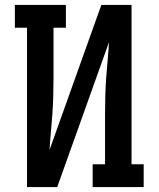

<svg xmlns="http://www.w3.org/2000/svg" viewBox="-20 -755 640 775"><path d="M89 0V-643H40V-735H246V-643H196V-441Q196 -405 195 -368.5Q194 -332 191.5 -295.5Q189 -259 185.5 -222.5Q182 -186 180 -150L389 -735H511V-92H560V0H354V-92H404V-294Q404 -330 405 -366.5Q406 -403 408.5 -439.5Q411 -476 414.5 -512.5Q418 -549 420 -585L211 0Z"/></svg>

Font: Iosevka Slab Semibold Extended
Style: Regular
Weight: 600
Width: 7
Monospace: yes
Designer: Belleve Invis
Foundry: Belleve Invis
Version: Version 11.1.0; ttfautohint (v1.8.3)